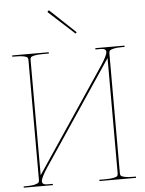

<svg xmlns="http://www.w3.org/2000/svg" viewBox="-64 -1048 828 1099"><g transform="rotate(-5 350.0 -499.0)"><path d="M27.3 0V-7.3H42.5Q74.7 -7.3 92 -12Q109.4 -16.6 113.5 -22Q117.7 -27.3 117.7 -36.1V-726.6Q117.7 -735.4 113.5 -740.2Q109.4 -745.1 92 -748.8Q74.7 -752.4 42.5 -752.4H27.3V-759.8H237.3V-752.4H205.1Q172.9 -752.4 155.5 -748.8Q138.2 -745.1 134 -740.2Q129.9 -735.4 129.9 -726.6V-62.5L528.8 -657.2Q565.9 -713.9 565.9 -732.9Q565.9 -752.4 537.1 -752.4H504.9V-759.8H672.4V-752.4H657.7Q625.5 -752.4 608.2 -748Q590.8 -743.7 586.7 -738.3Q582.5 -732.9 582.5 -724.1V-33.7Q582.5 -24.9 586.7 -20Q590.8 -15.1 608.2 -11.2Q625.5 -7.3 657.7 -7.3H672.4V0H462.4V-7.3H495.1Q527.3 -7.3 544.7 -11.2Q562 -15.1 565.9 -20Q569.8 -24.9 569.8 -33.7V-697.3L170.9 -103Q133.8 -46.4 133.8 -26.9Q133.8 -7.3 163.1 -7.3H194.8V0ZM252.9 -986.8Q249 -990.7 253.9 -995.6Q258.3 -1000 262.7 -995.6L406.7 -859.9L399.4 -853Z"/></g></svg>

Font: Znikomit
Style: Regular
Weight: 100
Designer: gluk
Foundry: gluk
Version: Version 0.53